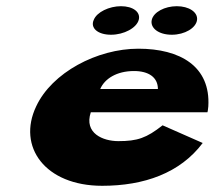

<svg xmlns="http://www.w3.org/2000/svg" viewBox="-20 -582 713 619"><path d="M370 -562C332 -562 292.1 -543 282.3 -518C270.3 -492 294.9 -470 337.9 -470C379.9 -470 420.3 -492 427.3 -518C434.1 -543 409 -562 370 -562ZM550 -562C511 -562 475.1 -543 469.3 -518C463.3 -492 490.9 -470 533.9 -470C575.9 -470 612.3 -492 615.3 -518C618.1 -543 589 -562 550 -562ZM648.7 -220C650.3 -224 650.7 -233 651.6 -239C659.3 -368 561 -425 426 -425C293 -425 147.3 -348 96.6 -239C34.7 -109 125.4 17 309.4 17C444.4 17 560.7 -24 633.5 -121L504.2 -178C452 -137 423.4 -127 361.4 -127C312.4 -127 250.3 -152 272.7 -220ZM303.1 -295C317.2 -328 356 -353 412 -353C459 -353 489 -333 489.1 -295Z"/></svg>

Font: Hussar Milosc
Style: Obl
Weight: 700
Foundry: Cannot Into Space Fonts
Version: Version 1.02